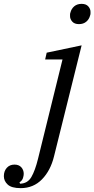

<svg xmlns="http://www.w3.org/2000/svg" viewBox="-174 -763 489 995"><path d="M-67 212Q-114 212 -134 193.5Q-154 175 -154 150Q-154 124 -139 107Q-124 90 -99 90Q-76 90 -63.5 104Q-51 118 -51 138Q-51 147 -55 160Q-59 173 -73 182L-70 189Q-31 188 -11.5 154.5Q8 121 23 60L150 -455H60L68 -490L249 -528L106 47Q88 121 43.5 166.5Q-1 212 -67 212ZM235 -638Q212 -638 200.5 -651Q189 -664 189 -679Q189 -683 189 -688Q189 -693 191 -698Q196 -718 211 -730.5Q226 -743 249 -743Q272 -743 283.5 -730Q295 -717 295 -702Q295 -698 295 -693Q295 -688 293 -683Q288 -663 273 -650.5Q258 -638 235 -638Z"/></svg>

Font: IBM Plex Serif
Style: Italic
Weight: 400
Italic angle: -14°
Designer: Mike Abbink, Paul van der Laan, Pieter van Rosmalen
Foundry: Bold Monday
Version: Version 3.001